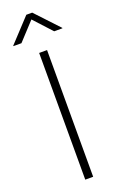

<svg xmlns="http://www.w3.org/2000/svg" viewBox="-198 -990 639 1036"><g transform="rotate(-20 122.0 -472.5)"><path d="M144.5 -727.5V0H99.1V-727.5ZM27.3 -809.6H-19V-812L104.5 -944.8H138.2L262.7 -812V-809.6H215.3L121.6 -911.6Z"/></g></svg>

Font: Inter 18pt ExtraLight
Style: Regular
Weight: 250
Designer: Rasmus Andersson
Foundry: rsms
Version: Version 4.001;git-66647c0bb